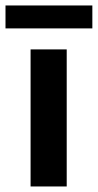

<svg xmlns="http://www.w3.org/2000/svg" viewBox="-56 -675 354 695"><path d="M-36.1 -655.3Q-36.1 -649.4 -36.1 -633.8Q-36.1 -619.1 -36.1 -572.3Q43 -572.3 278.3 -572.3Q278.3 -592.8 278.3 -655.3Q199.2 -655.3 -36.1 -655.3ZM54.7 -496.1Q54.7 -464.8 54.7 -372.1Q54.7 -279.3 54.7 0Q87.9 0 185.5 0Q185.5 -124 185.5 -496.1Q153.3 -496.1 54.7 -496.1Z"/></svg>

Font: BM-Biotif
Style: Bold
Weight: 400
Designer: Deni Anggara
Version: Version 1.000;PS 001.000;hotconv 1.0.88;makeotf.lib2.5.64776